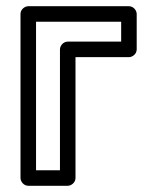

<svg xmlns="http://www.w3.org/2000/svg" viewBox="-20 -573 496 618"><path d="M370 -439H198C183 -439 173 -425 173 -414V-25H96V-503H370ZM395 -389C406 -389 420 -399 420 -414V-528C420 -539 410 -553 395 -553H71C60 -553 46 -543 46 -528V0C46 11 56 25 71 25H198C209 25 223 15 223 0V-389Z"/></svg>

Font: Asimov
Style: NarOu
Weight: 500
Designer: Google
Version: Version 2.000980; 2014